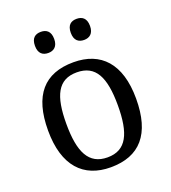

<svg xmlns="http://www.w3.org/2000/svg" viewBox="-137 -846 851 957"><g transform="rotate(-20 288.5 -367.0)"><path d="M379 -632C407 -632 430 -647 430 -688C430 -730 407 -744 379 -744C350 -744 328 -730 328 -688C328 -647 350 -632 379 -632ZM189 -632C217 -632 240 -647 240 -688C240 -730 217 -744 189 -744C160 -744 138 -730 138 -688C138 -647 160 -632 189 -632ZM287 10C441 10 522 -81 522 -269C522 -456 434 -546 290 -546C135 -546 55 -456 55 -269C55 -81 143 10 287 10ZM289 -42C189 -42 152 -120 152 -269C152 -418 188 -493 288 -493C388 -493 425 -418 425 -269C425 -120 389 -42 289 -42Z"/></g></svg>

Font: Noto Serif Balinese
Style: Regular
Weight: 400
Designer: Monotype Design Team
Foundry: Monotype Imaging Inc.
Version: Version 2.005